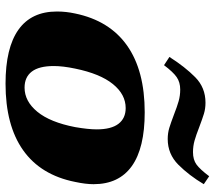

<svg xmlns="http://www.w3.org/2000/svg" viewBox="-60 -686 757 676"><g transform="rotate(90 318.0 -348.5)"><path d="M181 -567Q216 -622 252.5 -658Q289 -694 342 -694Q363 -694 381 -688.5Q399 -683 428 -672Q456 -661 475.5 -655.5Q495 -650 516 -650Q543 -650 560 -662.5Q577 -675 601 -707L629 -688Q598 -636 560.5 -598.5Q523 -561 470 -561Q449 -561 431 -566.5Q413 -572 384 -583Q356 -594 336.5 -599.5Q317 -605 296 -605Q270 -605 252 -592.5Q234 -580 210 -548ZM21 -171Q21 -203 28 -235Q53 -356 141 -418Q229 -480 376 -480Q502 -480 565.5 -434.5Q629 -389 629 -300Q629 -272 621 -235Q597 -114 509.5 -52Q422 10 275 10Q149 10 85 -35.5Q21 -81 21 -171ZM428 -235Q436 -281 436 -311Q436 -362 416.5 -387.5Q397 -413 361 -413Q313 -413 276.5 -368Q240 -323 222 -235Q213 -192 213 -160Q213 -108 232.5 -82.5Q252 -57 289 -57Q337 -57 374 -102Q411 -147 428 -235Z"/></g></svg>

Font: Taviraj Black
Style: Italic
Weight: 900
Italic angle: -12°
Designer: Katatrad Team
Foundry: CadsonDemak
Version: Version 1.001